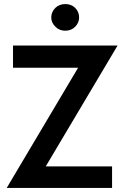

<svg xmlns="http://www.w3.org/2000/svg" viewBox="-20 -924 615 944"><path d="M531 0V-106H205L558 -700H44V-591H364L13 0ZM232 -838Q232 -812 253 -792Q272 -773 301 -773Q330 -773 349 -792Q369 -812 369 -838Q369 -866 349 -886Q330 -904 301 -904Q272 -904 253 -886Q232 -866 232 -838Z"/></svg>

Font: NM-font
Style: Medium
Weight: 500
Designer: ""
Foundry: ""
Version: ""